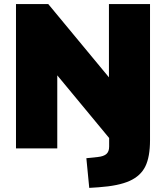

<svg xmlns="http://www.w3.org/2000/svg" viewBox="-20 -725 811 938"><path d="M416 192.9 401.9 47.9 458 42Q486.3 39.1 499.8 27.3Q513.2 15.6 513.2 -8.8V-50.8L259.8 -356.9V0H58.1V-705.1H215.8L512.2 -347.2V-705.1H712.9V-40Q712.9 41 690.2 87.6Q667.5 134.3 613.5 158.7Q559.6 183.1 461.9 189.9Z"/></svg>

Font: Mulish ExtraBlack
Style: Regular
Weight: 1000
Designer: Vernon Adams
Foundry: Vernon Adams
Version: Version 3.603; ttfautohint (v1.8.3)